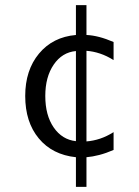

<svg xmlns="http://www.w3.org/2000/svg" viewBox="-20 -600 540 747"><path d="M421.9 -436.5V-366.2Q395.5 -382.8 369.1 -391.6Q342.8 -400.4 316.4 -402.3V-49.8Q342.8 -51.8 369.1 -60.5Q395.5 -69.3 421.9 -85.9V-16.6Q392.6 -3.9 366.2 2.9Q339.8 9.8 316.4 11.7V127H275.4V11.7Q183.6 2 130.9 -61.5Q78.1 -125 78.1 -226.6Q78.1 -327.1 131.8 -391.6Q185.5 -456.1 275.4 -463.9V-580.1H316.4V-463.9Q339.8 -462.9 366.2 -456.1Q392.6 -449.2 421.9 -436.5ZM275.4 -50.8V-401.4Q221.7 -396.5 189 -348.6Q156.2 -300.8 156.2 -226.6Q156.2 -151.4 189 -104Q221.7 -56.6 275.4 -50.8Z"/></svg>

Font: BabelStone Irk Bitig
Style: Regular
Weight: 400
Designer: Andrew West
Foundry: BabelStone
Version: Version 1.03 June 7, 2023